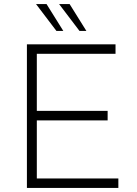

<svg xmlns="http://www.w3.org/2000/svg" viewBox="-20 -929 679 949"><path d="M158 -909 259 -776H293L210 -909ZM272 -909 373 -776H407L324 -909ZM113 -710V0H565V-47H162V-334H512V-381H162V-663H551V-710Z"/></svg>

Font: Sulaf Light
Style: Regular
Weight: 300
Designer: Bandar Raffah (Arabic) and Santiago Orozco (Latin)
Foundry: Caramella and Typemade
Version: Version 1.005;PS 001.005;hotconv 1.0.88;makeotf.lib2.5.64775